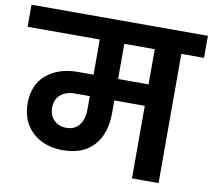

<svg xmlns="http://www.w3.org/2000/svg" viewBox="-102 -832 1025 925"><g transform="rotate(10 410.5 -370.0)"><path d="M842 -632H731V0H601V-355H452V-296Q452 -192 399.5 -134Q347 -76 249 -76Q156 -76 99.5 -129Q43 -182 43 -269Q43 -361 102.5 -410.5Q162 -460 256 -460H332V-632H-21V-740H842ZM601 -632H452V-460H601ZM332 -355H260Q216 -355 189.5 -332.5Q163 -310 163 -270Q163 -231 186.5 -208Q210 -185 247 -185Q287 -185 309.5 -213Q332 -241 332 -289Z"/></g></svg>

Font: MSTAGE SemiBold
Style: Regular
Weight: 600
Designer: Ninad Kale (Devanagari), Jonny Pinhorn (Latin)
Foundry: Indian Type Foundry
Version: 4.004